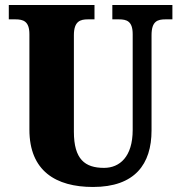

<svg xmlns="http://www.w3.org/2000/svg" viewBox="-20 -734 720 764"><path d="M350 10C517 10 583 -81 583 -215V-594C583 -650 607 -657 639 -657H666V-714H427V-657H453C484 -657 508 -650 508 -598V-217C508 -110 456 -66 394 -66C318 -66 274 -100 274 -210V-594C274 -650 300 -657 330 -657H356V-714H15V-657H41C72 -657 97 -650 97 -598V-218C97 -54 202 10 350 10Z"/></svg>

Font: Noto Serif Devanagari Condensed Black
Style: Regular
Weight: 900
Width: 3
Designer: Universal Thirst, Indian Type Foundry and the Monotype Design Team
Foundry: Monotype Imaging Inc.
Version: Version 2.004